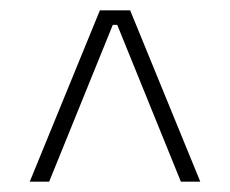

<svg xmlns="http://www.w3.org/2000/svg" viewBox="-20 -659 444 371"><path d="M173 -639H231.5L367 -308H329.5L206.5 -611H198L75 -308H37.5Z"/></svg>

Font: Anek Telugu Medium ExtraLight
Style: Regular
Weight: 250
Version: Version 1.003